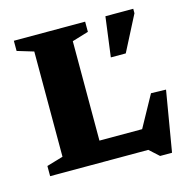

<svg xmlns="http://www.w3.org/2000/svg" viewBox="-108 -805 952 956"><g transform="rotate(-15 368.0 -327.0)"><path d="M662.5 44.5H601L552 0H231L234 -107.5H581.5L520.5 -55.5L638 -269L715 -267ZM329 -620V0H46V-52.5L130.5 -77.5V-620L46 -645.5V-698H413.5V-645.5ZM491 -493 518 -698H661.5V-675L568 -493Z"/></g></svg>

Font: Newsreader 9pt
Style: Bold
Weight: 700
Designer: Hugues Gentile
Foundry: Production Type
Version: Version 1.003